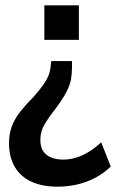

<svg xmlns="http://www.w3.org/2000/svg" viewBox="-20 -514 450 723"><path d="M197 189Q140 189 99 170.5Q58 152 36 115Q14 78 14 25Q14 -11 25 -39.5Q36 -68 57.5 -95Q79 -122 108 -151Q132 -179 144 -196Q156 -213 162.5 -229Q169 -245 171 -266L173 -284H251V-259Q251 -238 247.5 -216.5Q244 -195 231 -169.5Q218 -144 191 -107Q164 -73 148 -46Q132 -19 132 12Q132 39 142.5 55Q153 71 172.5 79Q192 87 219 87Q253 87 288.5 71.5Q324 56 361 22L397 113Q373 137 340.5 154.5Q308 172 271.5 180.5Q235 189 197 189ZM147 -364V-494H277V-364Z"/></svg>

Font: Nunito Sans 10pt Condensed
Style: Bold
Weight: 700
Width: 3
Designer: Vernon Adams
Foundry: Vernon Adams
Version: Version 3.101;gftools[0.9.27]